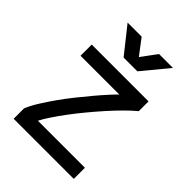

<svg xmlns="http://www.w3.org/2000/svg" viewBox="-206 -820 925 925"><g transform="rotate(45 256.0 -358.0)"><path d="M454.1 -518.6V-452.1Q429.7 -432.1 400.1 -402.6Q370.6 -373 339.6 -338.4Q308.6 -303.7 278.1 -266.8Q247.6 -230 221.4 -194.8Q195.3 -159.7 174.6 -128.7Q153.8 -97.7 143.1 -75.7H463.4V0H53.7V-70.8Q65.9 -100.6 87.9 -136Q109.9 -171.4 136 -208.3Q162.1 -245.1 191.2 -281.5Q220.2 -317.9 246.6 -349.1Q272.9 -380.4 295.2 -404.8Q317.4 -429.2 331.1 -442.4H66.9V-518.6ZM270 -636.7 328.6 -715.8H423.3L313.5 -583H219.7L114.3 -715.8H210Z"/></g></svg>

Font: Arian AMU
Style: Regular
Weight: 400
Designer: Ruben Hakobyan (Tarumian)
Foundry: Ruben Hakobyan (Tarumian)
Version: Version 4.003